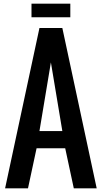

<svg xmlns="http://www.w3.org/2000/svg" viewBox="-20 -1028 556 1048"><path d="M7.8 0 195.3 -875H320.3L507.8 0H382.8L335.9 -218.8H179.7L132.8 0ZM195.3 -312.5H320.3L257.8 -687.5ZM151.9 -933.6V-1007.8H363.8V-933.6Z"/></svg>

Font: Oswald-Regular
Style: Regular
Weight: 400
Designer: vernon adams
Foundry: vernon adams
Version: Version 2.002; ttfautohint (v0.92.18-e454-dirty) -l 8 -r 50 